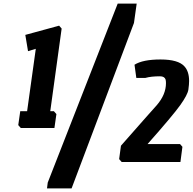

<svg xmlns="http://www.w3.org/2000/svg" viewBox="-20 -896 1066 1062"><path d="M244 114 631 -876H736L721 -769L376 146H240ZM135 -613 120 -703 307 -754 321 -738 258 -281H278L292 -265L281 -188H95L81 -204L92 -281H130L178 -626ZM865 -474Q816 -474 784 -465H734L724 -538Q770 -567 868 -567Q966 -567 1000 -529Q1026 -501 1026 -448Q1026 -429 1022 -400.5Q1018 -372 977 -314.5Q936 -257 796 -99H976L989 -84L978 0H653L639 -16L649 -90L789 -249Q831 -295 847 -314Q898 -373 898 -436Q898 -448 896 -456Q890 -474 865 -474Z"/></svg>

Font: Chau Philomene One
Style: Italic
Weight: 400
Designer: Vicente Lamonaca
Foundry: TipoType
Version: Version 1.002